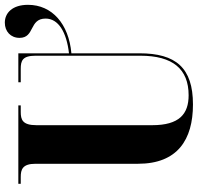

<svg xmlns="http://www.w3.org/2000/svg" viewBox="-32 -778 820 796"><g transform="rotate(-90 378.0 -380.0)"><path d="M343 10C495 10 555 -61 555 -212V-494C677 -505 756 -574 756 -674C756 -738 723 -770 682 -770C646 -770 619 -746 619 -709C619 -645 699 -670 699 -601C699 -548 643 -514 555 -504V-714H435V-704H491C524 -704 545 -697 545 -643V-208C545 -74 490 -8 381 -8C303 -8 257 -47 257 -159V-639C257 -697 280 -704 312 -704H339V-714H14V-704H42C73 -704 97 -697 97 -643V-218C97 -54 197 10 343 10Z"/></g></svg>

Font: Noto Serif Display Condensed ExtraBold
Style: Regular
Weight: 800
Width: 3
Designer: Monotype Design Team
Foundry: Monotype Imaging Inc.
Version: Version 2.009